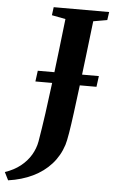

<svg xmlns="http://www.w3.org/2000/svg" viewBox="-151 -783 584 988"><g transform="rotate(5 140.5 -289.0)"><path d="M-70.5 165 -91 124Q-44.5 108.5 -11.2 82Q22 55.5 41.8 22Q61.5 -11.5 68 -48Q79.5 -115.5 90.5 -193.8Q101.5 -272 111.8 -355.8Q122 -439.5 132 -523.8Q142 -608 151 -687.5L80 -701L85.5 -743H372L366 -701L294.5 -688.5Q284 -599.5 273.8 -513.5Q263.5 -427.5 254 -350.8Q244.5 -274 236.2 -211.2Q228 -148.5 220.8 -105Q213.5 -61.5 207.5 -42.5Q189 15 150.2 58Q111.5 101 55.5 128Q-0.5 155 -70.5 165ZM25 -354 32.5 -410H348L340.5 -354Z"/></g></svg>

Font: Merriweather 48pt
Style: Bold Italic
Weight: 700
Italic angle: -7.8°
Version: Version 2.101